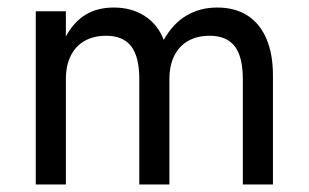

<svg xmlns="http://www.w3.org/2000/svg" viewBox="-20 -490 820 510"><path d="M705 -290Q705 -347 687.5 -387.5Q670 -428 637 -449Q604 -470 557 -470Q511 -470 475 -448.5Q439 -427 415 -384Q399 -425 364.5 -447.5Q330 -470 282 -470Q239 -470 207.5 -451Q176 -432 155 -393V-460H75V0H155V-280Q155 -316 168 -342Q181 -368 205 -381.5Q229 -395 262 -395Q307 -395 328.5 -367Q350 -339 350 -280V0H430V-280Q430 -316 443 -342Q456 -368 480 -381.5Q504 -395 537 -395Q582 -395 603.5 -367Q625 -339 625 -280V0H705Z"/></svg>

Font: Glinicke Jost Regular
Style: Regular
Weight: 400
Version: Version 3.710